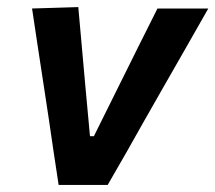

<svg xmlns="http://www.w3.org/2000/svg" viewBox="-20 -522 608 542"><path d="M145.5 0Q138.5 -47 131.2 -94.5Q124 -142 117.5 -188L104 -277Q95.5 -331.5 87 -388.2Q78.5 -445 70.5 -498L201 -502Q211 -393.5 221 -278.5L234 -137.5H245L315.5 -279.5Q343.5 -336 370.8 -390.8Q398 -445.5 424.5 -498H568Q536.5 -443 504.8 -387Q473 -331 441 -275.5L390 -186Q364 -139.5 337.5 -93Q311 -46.5 284 0Z"/></svg>

Font: Commissioner SemiBold
Style: Italic
Weight: 600
Italic angle: -12°
Designer: Kostas Bartsokas
Foundry: Kostas Bartsokas
Version: Version 1.000; ttfautohint (v1.8.3)